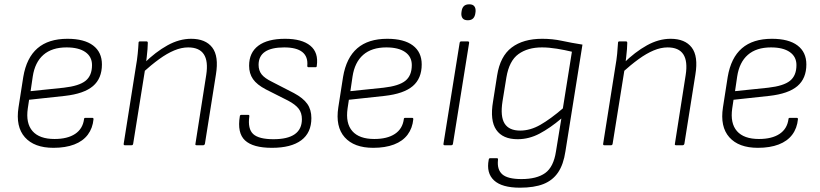

<svg xmlns="http://www.w3.org/2000/svg" viewBox="-20 -674 3807 891"><path d="M228 12Q139 12 95.5 -37Q52 -86 66 -176L88 -317Q103 -406 154 -450Q205 -494 293 -494Q371 -494 412 -463Q453 -432 453 -375Q453 -310 411.5 -274.5Q370 -239 281 -229L115 -211L109 -171Q99 -102 131 -65.5Q163 -29 233 -29Q293 -29 328.5 -52.5Q364 -76 370 -121Q370 -127 376 -127H409Q414 -127 414 -121Q410 -79 387.5 -49Q365 -19 324.5 -3.5Q284 12 228 12ZM122 -251 276 -267Q347 -275 377 -299Q407 -323 407 -372Q407 -411 376 -432.5Q345 -454 289 -454Q221 -454 181.5 -419.5Q142 -385 132 -319Z M892 0Q885 0 887 -7L937 -326Q957 -454 853 -454Q822 -454 788.5 -440Q755 -426 718.5 -399.5Q682 -373 640 -335L648 -380Q702 -433 757 -463.5Q812 -494 867 -494Q934 -494 965 -453.5Q996 -413 982 -328L931 -7Q929 0 923 0ZM559 0Q553 0 554 -7L611 -367Q616 -394 619 -424Q622 -454 623 -476Q623 -482 630 -482H660Q665 -482 666 -476Q666 -463 664.5 -445.5Q663 -428 661 -410Q659 -392 657 -376L655 -363L598 -7Q597 -3 595.5 -1.5Q594 0 590 0Z M1242 12Q1154 12 1117 -22.5Q1080 -57 1093 -135Q1094 -141 1100 -141H1132Q1138 -141 1137 -134Q1129 -76 1155 -52Q1181 -28 1249 -28Q1381 -28 1381 -121Q1381 -150 1366 -169.5Q1351 -189 1317 -207L1214 -259Q1172 -281 1154 -307Q1136 -333 1136 -369Q1136 -430 1179 -462Q1222 -494 1303 -494Q1381 -494 1420 -462Q1459 -430 1450 -368Q1450 -362 1444 -362H1412Q1406 -362 1406 -368Q1410 -411 1383 -432.5Q1356 -454 1299 -454Q1180 -454 1180 -373Q1180 -347 1194 -329Q1208 -311 1243 -294L1344 -242Q1387 -219 1406 -192Q1425 -165 1425 -126Q1425 -58 1378 -23Q1331 12 1242 12Z M1712 12Q1623 12 1579.5 -37Q1536 -86 1550 -176L1572 -317Q1587 -406 1638 -450Q1689 -494 1777 -494Q1855 -494 1896 -463Q1937 -432 1937 -375Q1937 -310 1895.5 -274.5Q1854 -239 1765 -229L1599 -211L1593 -171Q1583 -102 1615 -65.5Q1647 -29 1717 -29Q1777 -29 1812.5 -52.5Q1848 -76 1854 -121Q1854 -127 1860 -127H1893Q1898 -127 1898 -121Q1894 -79 1871.5 -49Q1849 -19 1808.5 -3.5Q1768 12 1712 12ZM1606 -251 1760 -267Q1831 -275 1861 -299Q1891 -323 1891 -372Q1891 -411 1860 -432.5Q1829 -454 1773 -454Q1705 -454 1665.5 -419.5Q1626 -385 1616 -319Z M2043 0Q2037 0 2038 -7L2113 -475Q2114 -482 2121 -482H2150Q2158 -482 2157 -475L2082 -7Q2081 0 2074 0ZM2151 -580Q2134 -580 2127 -589Q2120 -598 2121 -613L2122 -621Q2124 -637 2132.5 -645.5Q2141 -654 2158 -654Q2174 -654 2181 -645Q2188 -636 2187 -621L2186 -613Q2184 -597 2175.5 -588.5Q2167 -580 2151 -580Z M2496 -494Q2544 -494 2588 -484.5Q2632 -475 2683 -467L2604 28Q2595 89 2570 126Q2545 163 2502 180Q2459 197 2393 197Q2309 197 2272.5 163Q2236 129 2248 67Q2249 60 2255 60H2286Q2292 60 2291 68Q2286 113 2311 135Q2336 157 2400 157Q2471 157 2510 129Q2549 101 2560 29L2585 -124Q2533 -80 2484 -54Q2435 -28 2382 -28Q2313 -28 2283 -71.5Q2253 -115 2268 -203L2287 -324Q2301 -413 2354.5 -453.5Q2408 -494 2496 -494ZM2394 -68Q2441 -68 2488 -95Q2535 -122 2592 -171L2634 -434Q2601 -442 2564 -448Q2527 -454 2495 -454Q2429 -454 2386 -423Q2343 -392 2330 -315L2312 -204Q2301 -134 2321.5 -101Q2342 -68 2394 -68Z M3117 0Q3110 0 3112 -7L3162 -326Q3182 -454 3078 -454Q3047 -454 3013.5 -440Q2980 -426 2943.5 -399.5Q2907 -373 2865 -335L2873 -380Q2927 -433 2982 -463.5Q3037 -494 3092 -494Q3159 -494 3190 -453.5Q3221 -413 3207 -328L3156 -7Q3154 0 3148 0ZM2784 0Q2778 0 2779 -7L2836 -367Q2841 -394 2844 -424Q2847 -454 2848 -476Q2848 -482 2855 -482H2885Q2890 -482 2891 -476Q2891 -463 2889.5 -445.5Q2888 -428 2886 -410Q2884 -392 2882 -376L2880 -363L2823 -7Q2822 -3 2820.5 -1.5Q2819 0 2815 0Z M3497 12Q3408 12 3364.5 -37Q3321 -86 3335 -176L3357 -317Q3372 -406 3423 -450Q3474 -494 3562 -494Q3640 -494 3681 -463Q3722 -432 3722 -375Q3722 -310 3680.5 -274.5Q3639 -239 3550 -229L3384 -211L3378 -171Q3368 -102 3400 -65.5Q3432 -29 3502 -29Q3562 -29 3597.5 -52.5Q3633 -76 3639 -121Q3639 -127 3645 -127H3678Q3683 -127 3683 -121Q3679 -79 3656.5 -49Q3634 -19 3593.5 -3.5Q3553 12 3497 12ZM3391 -251 3545 -267Q3616 -275 3646 -299Q3676 -323 3676 -372Q3676 -411 3645 -432.5Q3614 -454 3558 -454Q3490 -454 3450.5 -419.5Q3411 -385 3401 -319Z"/></svg>

Font: Sofia Sans ExtraLight
Style: Italic
Weight: 250
Italic angle: -9°
Version: Version 4.100-B